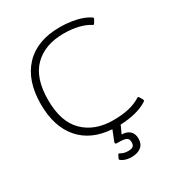

<svg xmlns="http://www.w3.org/2000/svg" viewBox="-212 -830 1098 1187"><g transform="rotate(-30 337.5 -236.0)"><path d="M619 -44Q619 -39 612 -35Q541 10 419 15L417 21L394 71Q430 71 451 90Q472 109 472 145Q472 183 447 203Q422 223 379 223Q340 223 314 207Q305 201 303 198.5Q301 196 304 189L312 172Q315 164 321 164Q322 164 330 168Q350 180 379 180Q404 180 414 171.5Q424 163 424 143Q424 118 408 110.5Q392 103 355 103H342Q334 103 331.5 98.5Q329 94 332 87L359 19Q360 18 360 16.5Q360 15 361 14Q214 4 134.5 -88.5Q55 -181 55 -340Q55 -508 143 -601.5Q231 -695 393 -695Q453 -695 507 -683Q561 -671 598 -647Q604 -643 605 -640Q606 -637 603 -631L590 -609Q587 -603 583 -603Q581 -603 576 -606Q546 -626 499 -637.5Q452 -649 394 -649Q261 -649 184 -573Q107 -497 107 -340Q107 -184 185.5 -107.5Q264 -31 394 -31Q459 -31 506 -42Q553 -53 590 -76Q595 -79 597 -79Q601 -79 604 -73L617 -51Q619 -45 619 -44Z"/></g></svg>

Font: Mitr ExtraLight
Style: Regular
Weight: 275
Designer: Thanarat Vachiruckul
Foundry: Cadson Demak Co.,Ltd.
Version: Version 1.001